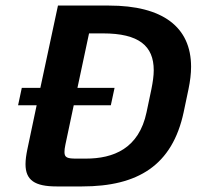

<svg xmlns="http://www.w3.org/2000/svg" viewBox="-20 -670 707 690"><path d="M255 -100C222.5 -100 211.7 -103.3 211.7 -123.3C211.7 -130 212.5 -139.2 215 -150L245 -291.7H378.3L391.7 -354.2H258.3L300 -550H350C479.2 -550 532.5 -505 532.5 -417.5C532.5 -397.5 529.2 -375 524.2 -350L506.7 -266.7C479.2 -135.8 387.5 -100 288.3 -100ZM188.3 -650 125 -354.2H58.3L45 -291.7H111.7L78.3 -133.3C74.2 -113.3 71.7 -95.8 71.7 -80C71.7 -22.5 105 0 183.3 0H275C475.8 0 599.2 -75.8 640 -266.7L657.5 -350C663.3 -378.3 666.7 -405 666.7 -430C666.7 -573.3 564.2 -650 371.7 -650Z"/></svg>

Font: BoonHome
Style: Bold Oblique
Weight: 700
Italic angle: -12°
Designer: Sungsit Sawaiwan
Foundry: Sungsit Sawaiwan
Version: Version 0.2